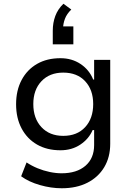

<svg xmlns="http://www.w3.org/2000/svg" viewBox="-20 -818 705 1026"><path d="M310 188Q253 188 193.5 171Q134 154 93 124L122 50Q149 68 180.5 81Q212 94 245.5 101Q279 108 309 108Q390 108 436.5 68Q483 28 483 -43V-123H475Q455 -76 409.5 -45.5Q364 -15 303 -15Q231 -15 178 -45.5Q125 -76 95.5 -131.5Q66 -187 66 -261Q66 -335 95.5 -390.5Q125 -446 178 -476.5Q231 -507 303 -507Q364 -507 410.5 -476Q457 -445 478 -393H483V-498H569V-50Q569 22 537 75.5Q505 129 447 158.5Q389 188 310 188ZM318 -92Q392 -92 435 -138.5Q478 -185 478 -262Q478 -338 435 -384Q392 -430 318 -430Q245 -430 201.5 -384Q158 -338 158 -262Q158 -185 201.5 -138.5Q245 -92 318 -92ZM262 -581V-654Q262 -696 275.5 -732.5Q289 -769 319 -798L361 -767Q337 -744 327 -717.5Q317 -691 317 -665L301 -677H372V-581Z"/></svg>

Font: Nunito Sans 6pt
Style: Regular
Weight: 400
Version: Version 3.101;gftools[0.9.27]